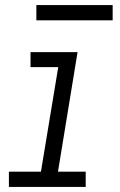

<svg xmlns="http://www.w3.org/2000/svg" viewBox="-20 -735 472 755"><path d="M15 0H317V-60H208L285 -530H100V-471H209L141 -60H15ZM123 -655H423V-715H123Z"/></svg>

Font: Iosevka Sparkle Light Oblique
Style: Regular
Weight: 300
Italic angle: -9°
Designer: Belleve Invis
Foundry: Belleve Invis
Version: Version 4.5.0; ttfautohint (v1.8.3)